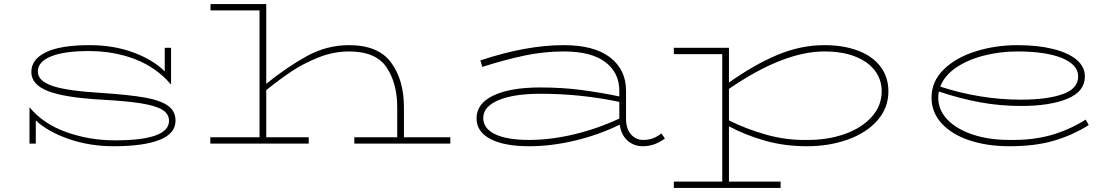

<svg xmlns="http://www.w3.org/2000/svg" viewBox="-20 -706 5485 944"><path d="M843 -113Q843 -49 764 -18Q685 13 539 13Q420 13 317 -23Q214 -59 156 -114V0H125V-179Q191 -98 304.5 -57Q418 -16 546 -16Q811 -16 811 -112Q811 -146 778.5 -166Q746 -186 676 -197.5Q606 -209 480 -216Q299 -226 216.5 -258Q134 -290 134 -352Q134 -414 205.5 -449Q277 -484 421 -484Q539 -484 636 -448Q733 -412 790 -355V-471H821V-290Q751 -373 646.5 -414Q542 -455 415 -455Q297 -455 231.5 -429Q166 -403 166 -354Q166 -308 238 -283.5Q310 -259 480 -249Q615 -240 691.5 -226.5Q768 -213 805.5 -186.5Q843 -160 843 -113Z M2194 -31V0H1722V-31H1933V-178Q1933 -297 1880.5 -375Q1828 -453 1696 -453Q1619 -453 1544.5 -423Q1470 -393 1412 -354Q1354 -315 1289 -263V-31H1498V0H1014V-31H1256V-655H1015V-686H1289V-294Q1389 -375 1487.5 -429.5Q1586 -484 1696 -484Q1840 -484 1903 -398.5Q1966 -313 1966 -178V-31Z M3249 -25Q3198 13 3141 13Q3096 13 3065 -15Q3034 -43 3027 -93Q2922 -42 2806 -14.5Q2690 13 2582 13Q2458 13 2390.5 -23Q2323 -59 2323 -124Q2323 -197 2406 -236.5Q2489 -276 2637 -276Q2742 -276 2835 -264Q2928 -252 3025 -232V-260Q3025 -348 2956.5 -400.5Q2888 -453 2751 -453Q2656 -453 2562 -433.5Q2468 -414 2351 -377L2342 -409Q2567 -484 2751 -484Q2902 -484 2980 -423.5Q3058 -363 3058 -260V-123Q3058 -72 3082.5 -45Q3107 -18 3142 -18Q3169 -18 3190.5 -26Q3212 -34 3232 -50ZM3025 -123V-205Q2835 -245 2637 -245Q2506 -245 2431 -213.5Q2356 -182 2356 -126Q2356 -74 2414.5 -46Q2473 -18 2582 -18Q2686 -18 2800.5 -45Q2915 -72 3025 -123Z M4348 -257Q4348 -175 4293.5 -113.5Q4239 -52 4147.5 -19.5Q4056 13 3947 13Q3837 13 3740.5 -14.5Q3644 -42 3564 -85V187H3818V218H3293V187H3531V-440H3293V-471H3564V-300Q3686 -387 3801 -435.5Q3916 -484 4033 -484Q4127 -484 4198.5 -457Q4270 -430 4309 -378.5Q4348 -327 4348 -257ZM4315 -257Q4315 -315 4281 -359.5Q4247 -404 4183.5 -428.5Q4120 -453 4033 -453Q3832 -453 3564 -269V-114Q3650 -71 3748.5 -43.5Q3847 -16 3947 -18Q4047 -17 4131.5 -46.5Q4216 -76 4265.5 -131Q4315 -186 4315 -257Z M5333 -91Q5251 -40 5159.5 -13.5Q5068 13 4942 13Q4835 13 4748 -15.5Q4661 -44 4610.5 -98.5Q4560 -153 4560 -226Q4560 -306 4620 -364.5Q4680 -423 4777 -453.5Q4874 -484 4982 -484Q5081 -484 5156.5 -465.5Q5232 -447 5273 -412.5Q5314 -378 5314 -330Q5314 -256 5228 -220.5Q5142 -185 5000 -185Q4897 -185 4798.5 -203Q4700 -221 4596 -256Q4593 -241 4593 -226Q4593 -165 4638 -118Q4683 -71 4762.5 -44.5Q4842 -18 4942 -18Q5058 -16 5148.5 -42Q5239 -68 5318 -118ZM4603 -280Q4801 -216 5000 -216Q5128 -216 5204.5 -243Q5281 -270 5281 -330Q5281 -388 5201.5 -420.5Q5122 -453 4982 -453Q4896 -453 4816.5 -432.5Q4737 -412 4680 -373Q4623 -334 4603 -280Z"/></svg>

Font: BioRhyme Expanded ExtraLight
Style: Regular
Weight: 275
Width: 7
Designer: Aoife Mooney
Foundry: Aoife Mooney Type
Version: Version 1.001